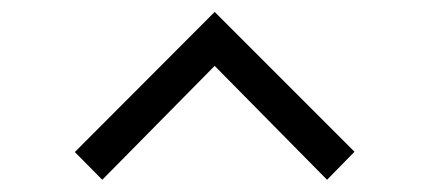

<svg xmlns="http://www.w3.org/2000/svg" viewBox="-20 -756 710 322"><path d="M151.5 -454.5 105.5 -501 340 -736 574.5 -501.5 528.5 -454.5 340 -645.5Z"/></svg>

Font: CCSD_manrope
Style: Regular
Weight: 400
Designer: Mikhail Sharanda
Foundry: Mikhail Sharanda
Version: Version 4.503